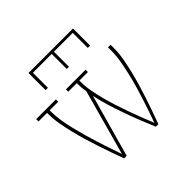

<svg xmlns="http://www.w3.org/2000/svg" viewBox="-180 -925 1110 1110"><g transform="rotate(-45 375.0 -370.0)"><path d="M193 -600V-740H557V-600H538V-723H384V-600H366V-723H212V-600ZM235 0Q220 -40 206 -80.5Q192 -121 178.5 -161.5Q165 -202 153 -243Q141 -284 131 -325.5Q121 -367 113.5 -409Q106 -451 106 -494V-501H36V-520H197V-501H127V-494Q127 -454 133.5 -414Q140 -374 149.5 -334.5Q159 -295 170 -256.5Q181 -218 193 -179.5Q205 -141 218 -103Q231 -65 244 -27L355 -429Q352 -445 350.5 -461.5Q349 -478 349 -494V-501H279V-520H440V-501H370V-494Q370 -453 377.5 -412.5Q385 -372 395.5 -332Q406 -292 418.5 -253Q431 -214 445 -175.5Q459 -137 473.5 -98.5Q488 -60 504 -22Q518 -60 531 -98.5Q544 -137 556.5 -176Q569 -215 580 -254Q591 -293 600 -333Q609 -373 616 -413Q623 -453 623 -494V-520H644V-494Q644 -451 636.5 -409Q629 -367 619 -325.5Q609 -284 597 -243Q585 -202 571.5 -161.5Q558 -121 544 -80.5Q530 -40 515 0H494Q474 -47 455.5 -94Q437 -141 420 -189Q403 -237 388 -285.5Q373 -334 363 -383L256 0Z"/></g></svg>

Font: Iosevka Etoile Thin
Style: Regular
Weight: 100
Designer: Belleve Invis
Foundry: Belleve Invis
Version: Version 22.1.2; ttfautohint (v1.8.4)